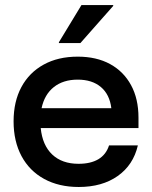

<svg xmlns="http://www.w3.org/2000/svg" viewBox="-20 -736 607 766"><path d="M294.2 10Q215 10 156.2 -22.1Q97.5 -54.2 65.8 -113.3Q34.2 -172.5 34.2 -251.7Q34.2 -330.8 65.4 -388.8Q96.7 -446.7 154.2 -478.3Q211.7 -510 290 -510Q365 -510 419.2 -480.4Q473.3 -450.8 502.9 -396.2Q532.5 -341.7 532.5 -266.7V-225H142.5Q149.2 -156.7 188.3 -119.6Q227.5 -82.5 293.3 -82.5Q341.7 -82.5 372.5 -100.8Q403.3 -119.2 415 -155.8H530Q511.7 -77.5 449.6 -33.8Q387.5 10 294.2 10ZM145.8 -304.2H424.2Q417.5 -359.2 382.5 -388.8Q347.5 -418.3 290 -418.3Q232.5 -418.3 195 -388.8Q157.5 -359.2 145.8 -304.2ZM215 -564.2V-567.5L305 -715.8H431.7V-712.5L300.8 -564.2Z"/></svg>

Font: Funnel Display Light Medium
Style: Regular
Weight: 500
Version: Version 1.000